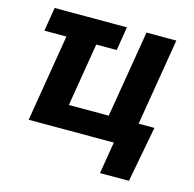

<svg xmlns="http://www.w3.org/2000/svg" viewBox="-103 -646 916 908"><g transform="rotate(15 355.0 -192.5)"><path d="M408.7 -542.5 389.6 -426.3H35.6L54.7 -542.5ZM72.8 0 162.6 -542.5H308.6L238.3 -116.7H433.6L504.4 -542.5H650.4L560.5 0ZM463.9 156.2 489.7 0H447.3L466.8 -116.7H657.2L605.5 156.2Z"/></g></svg>

Font: Inter 16pt
Style: Bold Italic
Weight: 700
Italic angle: -9.3988°
Version: Version 4.001;git-66647c0bb